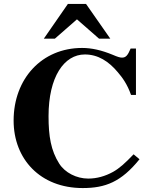

<svg xmlns="http://www.w3.org/2000/svg" viewBox="-20 -934 762 973"><path d="M539 -738 416 -914H324L202 -738H258L370 -836L482 -738ZM657 -152C613 -106 585 -81 553 -63C513 -41 471 -29 427 -29C368 -29 309 -59 280 -105C238 -171 226 -244 226 -345C226 -545 305 -658 410 -658C477 -658 531 -623 577 -568C601 -540 625 -507 644 -453H669V-688H642C627 -652 617 -642 598 -642C588 -642 575 -646 552 -656C494 -680 444 -691 396 -691C192 -691 49 -535 49 -323C49 -128 184 19 399 19C514 19 594 -12 687 -127Z"/></svg>

Font: XITS Math
Style: Bold
Weight: 700
Designer: MicroPress Inc., with final additions and corrections provided by Coen Hoffman, Elsevier (retired)
Version: Version 1.105